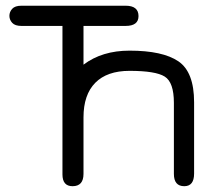

<svg xmlns="http://www.w3.org/2000/svg" viewBox="-20 -641 776 668"><path d="M417 -550.8H270.5V-416Q335 -464.8 430.7 -464.8Q545.9 -464.8 600.6 -427.7Q655.3 -390.6 655.3 -285.2V-37.1Q655.3 6.8 621.1 6.8Q585 6.8 585 -36.1V-283.2Q585 -354.5 553.2 -374.5Q521.5 -394.5 430.7 -394.5Q352.5 -394.5 311.5 -353Q270.5 -311.5 270.5 -232.4V-36.1Q270.5 6.8 232.4 6.8Q197.3 6.8 197.3 -34.2V-550.8H54.7Q32.2 -550.8 22.5 -561.5Q12.7 -572.3 12.7 -585.9Q12.7 -599.6 22.5 -610.4Q32.2 -621.1 54.7 -621.1H417Q461.9 -621.1 461.9 -585Q461.9 -550.8 417 -550.8Z"/></svg>

Font: Jura
Style: DemiBold
Weight: 600
Version: Version 2.4